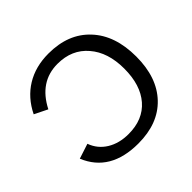

<svg xmlns="http://www.w3.org/2000/svg" viewBox="-173 -878 1068 1068"><g transform="rotate(-45 361.0 -344.0)"><path d="M339.8 -65.9Q453.6 -65.9 516.8 -138.7Q580.1 -211.4 580.1 -340.8Q580.1 -468.8 514.2 -544.9Q448.7 -622.1 335.9 -622.1Q194.3 -622.1 121.1 -479L43.9 -517.1Q86.9 -605 162.8 -651.6Q238.8 -698.2 340.8 -698.2Q497.1 -698.2 585.9 -602.1Q674.8 -507.3 674.8 -340.8Q674.8 -176.3 585.9 -83Q497.6 9.8 340.8 9.8Q121.1 9.8 50.8 -161.1L139.2 -189.9Q160.6 -130.9 213.6 -98.4Q266.6 -65.9 339.8 -65.9Z"/></g></svg>

Font: Libra Sans Modern
Style: Regular
Weight: 400
Foundry: Stefan Peev, Context Ltd
Version: Version 1.000